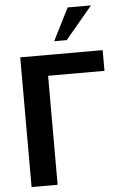

<svg xmlns="http://www.w3.org/2000/svg" viewBox="-63 -1020 709 1065"><g transform="rotate(-5 291.5 -487.5)"><path d="M484.9 -975.1 334 -794.9H264.2L355 -975.1ZM527.8 -606.9H213.9V0H68.8V-722.2H527.8Z"/></g></svg>

Font: Perun
Style: Bold
Weight: 700
Foundry: Copyright (c) Stefan Peev, Context Ltd, 2016
Version: Version 1.0000